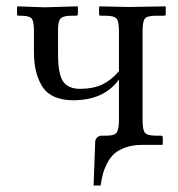

<svg xmlns="http://www.w3.org/2000/svg" viewBox="-20 -451 556 599"><path d="M424.8 -76.2V-354C424.8 -374.5 427.3 -387.6 432.4 -393.3C437.4 -399 448.6 -401.9 465.8 -401.9H491.2C495.1 -401.9 497.1 -403.6 497.1 -407.2V-429.2L496.1 -431.2L382.8 -429.2L291 -431.2L289.1 -429.2V-407.2C289.1 -403.6 290.7 -401.9 293.9 -401.9H310.1C327.6 -401.9 338.9 -398.8 343.8 -392.8C348.6 -386.8 351.1 -373.9 351.1 -354V-229C335.1 -210.1 317.6 -196.2 298.6 -187.3C279.5 -178.3 256.7 -173.8 230 -173.8C217.9 -173.8 207.7 -175.6 199.2 -179.2C190.8 -182.8 184.1 -187.6 179.2 -193.6C174.3 -199.6 170.5 -207.7 167.7 -217.8C165 -227.9 163.2 -238 162.4 -248.3C161.5 -258.5 161.1 -271.2 161.1 -286.1V-359.9C161.1 -376.5 163.8 -387.6 169.2 -393.3C174.6 -399 185.5 -401.9 202.1 -401.9H216.8C221 -401.9 223.1 -404 223.1 -408.2V-429.2L221.2 -431.2L119.1 -428.2L34.2 -431.2L33.2 -429.2V-407.2C33.2 -403.6 34.8 -401.9 38.1 -401.9H45.9C63.2 -401.9 74.1 -398.9 78.9 -393.1C83.6 -387.2 85.9 -374.5 85.9 -355V-290C85.9 -268.6 87.7 -249.5 91.3 -232.9C94.9 -216.3 100.9 -200.4 109.4 -185.3C117.8 -170.2 130.4 -158.5 147 -150.4C163.6 -142.3 183.9 -138.2 208 -138.2C272.5 -138.2 320.1 -159.8 351.1 -203.1V-76.2C351.1 -57.3 348.8 -44.5 344.2 -37.8C339.7 -31.2 329.6 -27.8 314 -27.8H297.9C292.3 -27.8 287.4 -26 283.2 -22.2C279 -18.5 276.9 -13.3 276.9 -6.8L272 127.9H293.9C295.9 114.3 298.3 102.2 301 91.8C303.8 81.4 308.3 70.1 314.5 58.1C320.6 46.1 328.1 36.1 336.9 28.3C345.7 20.5 357.5 14 372.3 8.8C387.1 3.6 404.3 1 423.8 1H485.8L487.8 -1V-22C487.8 -25.9 485.8 -27.8 481.9 -27.8H465.8C448.2 -27.8 437 -30.8 432.1 -36.9C427.2 -42.9 424.8 -56 424.8 -76.2Z"/></svg>

Font: Linux Biolinum G
Style: Bold
Weight: 700
Designer: Philipp H. Poll
Foundry: Philipp H. Poll
Version: Version 1.1.0